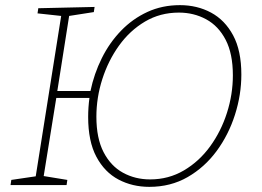

<svg xmlns="http://www.w3.org/2000/svg" viewBox="-20 -720 1020 747"><path d="M21 0 24 -20 119 -34 218 -658 126 -668 129 -688 348 -693 345 -673 249 -658 203 -366H332Q346 -433 376 -493.5Q406 -554 451 -600.5Q496 -647 553.5 -673.5Q611 -700 680 -700Q747 -700 801 -671Q855 -642 887 -582.5Q919 -523 919 -430Q919 -351 894 -273Q869 -195 822.5 -132Q776 -69 710 -31Q644 7 561 7Q495 7 441 -21.5Q387 -50 355 -110Q323 -170 323 -265Q323 -302 328 -339H199L150 -35L242 -20L239 0ZM564 -22Q636 -22 695.5 -57Q755 -92 797.5 -150.5Q840 -209 863 -281Q886 -353 886 -427Q886 -511 858 -565Q830 -619 782 -645Q734 -671 676 -671Q603 -671 544 -636Q485 -601 443 -542.5Q401 -484 378 -412Q355 -340 355 -266Q355 -182 383 -128Q411 -74 458.5 -48Q506 -22 564 -22Z"/></svg>

Font: Bitter ExtraLight
Style: Italic
Weight: 200
Italic angle: -9°
Designer: Sol Matas, and Bitter project Authors
Foundry: Sol Matas
Version: Version 2.001